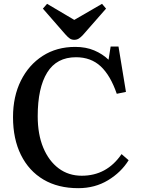

<svg xmlns="http://www.w3.org/2000/svg" viewBox="-20 -969 739 1003"><path d="M389 14Q283 14 207 -31Q131 -76 89.5 -159.5Q48 -243 48 -357Q48 -465 89 -547.5Q130 -630 203 -677Q276 -724 373 -724Q429 -724 472.5 -705.5Q516 -687 547 -657L558 -726H599L638 -489L590 -479Q557 -575 506 -622.5Q455 -670 377 -670Q276 -670 226.5 -590Q177 -510 177 -362Q177 -267 206 -197.5Q235 -128 286.5 -89.5Q338 -51 407 -51Q538 -51 615 -164L652 -132Q613 -69 544.5 -27.5Q476 14 389 14ZM368 -761Q355 -761 345 -767.5Q335 -774 320 -791L204 -924L226 -949L368 -865L513 -949L534 -924L413 -786Q402 -774 391.5 -767.5Q381 -761 368 -761Z"/></svg>

Font: Literata 36pt Medium
Style: Regular
Weight: 500
Designer: Latin by Veronika Burian and Jose Scaglione. Greek by Irene Vlachou. Cyrillic by Vera Evstafieva.
Foundry: TypeTogether
Version: Version 3.002